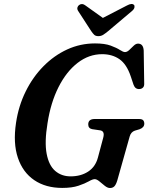

<svg xmlns="http://www.w3.org/2000/svg" viewBox="-20 -931 744 964"><path d="M457 -713Q506 -713 535.8 -702Q565.5 -691 582 -680.2Q598.5 -669.5 607.5 -669.5Q618 -669.5 629 -680Q640 -690.5 651 -701.2Q662 -712 673 -712Q699.5 -712 701.5 -677L704 -513.5Q705 -498.5 698 -491.5Q691 -484.5 681 -484Q659 -482 650.5 -505.5L636.5 -547.5Q616 -608.5 579.8 -633.8Q543.5 -659 493 -659Q426.5 -659 370 -615.5Q313.5 -572 274 -494Q234.5 -416 218.5 -312Q203 -218 214.2 -159Q225.5 -100 257.2 -72.8Q289 -45.5 334.5 -45.5Q385.5 -45.5 422.2 -69.2Q459 -93 471.5 -139.5L498.5 -240.5Q507 -272.5 483 -276.5L442.5 -282.5Q423 -286.5 423 -306.5Q423 -333.5 455.5 -333.5H677.5Q693.5 -333.5 699 -327Q704.5 -320.5 704.5 -309.5Q704 -290.5 680.5 -282L657 -275Q637.5 -268.5 631 -245.5L569 -25.5Q562.5 -4 554.2 4.5Q546 13 532 13Q520 13 506 1.8Q492 -9.5 478.8 -20.5Q465.5 -31.5 455.5 -31.5Q445 -31.5 425.8 -20.5Q406.5 -9.5 374 1.5Q341.5 12.5 292.5 12.5Q209.5 12.5 152 -26.5Q94.5 -65.5 69.8 -138.8Q45 -212 60.5 -314.5Q73 -399 108.8 -471.5Q144.5 -544 198 -598.2Q251.5 -652.5 317.5 -682.8Q383.5 -713 457 -713ZM524 -775.5Q509.5 -763.5 498.5 -756.5Q487.5 -749.5 474 -749.5Q460 -749.5 452.8 -756.5Q445.5 -763.5 437.5 -775.5L372 -876.5Q366.5 -885.5 368.8 -893.5Q371 -901.5 377.5 -906Q392.5 -916.5 409 -903.5L496.5 -841L617.5 -903.5Q642.5 -917 653 -906Q656.5 -902 655 -893.5Q653.5 -885 643 -876Z"/></svg>

Font: Fraunces 72pt S050 SemiBold
Style: Italic
Weight: 600
Italic angle: -16°
Version: Version 1.000; ttfautohint (v1.8.3)